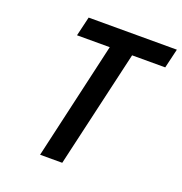

<svg xmlns="http://www.w3.org/2000/svg" viewBox="-124 -794 859 904"><g transform="rotate(20 305.0 -342.5)"><path d="M145 -588 168 -685H610L587 -588H421L285 0H174L309 -588Z"/></g></svg>

Font: Titillium Web
Style: SemiBold Italic
Weight: 600
Italic angle: -13°
Version: Version 1.001;PS 57.000;hotconv 1.0.70;makeotf.lib2.5.55311